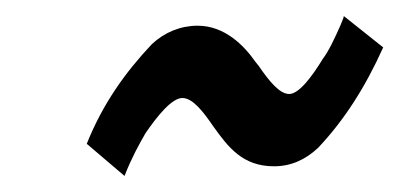

<svg xmlns="http://www.w3.org/2000/svg" viewBox="-20 -842 497 239"><path d="M135 -623C144 -646 153 -662 161 -676C176 -698 194 -720 207 -720C220 -720 233 -703 246 -684C264 -659 282 -635 321 -635C342 -635 360 -643 376 -658C408 -692 434 -732 457 -783L408 -822C408 -820 405 -814 404 -811C397 -795 389 -778 382 -769C368 -746 352 -725 340 -725C328 -725 315 -741 302 -760L298 -765C284 -785 260 -810 226 -810C205 -810 185 -802 169 -787C136 -752 108 -713 88 -663Z"/></svg>

Font: League Gothic Condensed Italic
Style: Regular
Weight: 400
Width: 3
Designer: Tyler Finck
Foundry: The League of Moveable Type
Version: Version 1.001;PS 001.001;hotconv 1.0.56;makeotf.lib2.0.21325